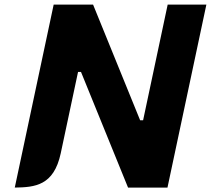

<svg xmlns="http://www.w3.org/2000/svg" viewBox="-20 -838 979 850"><path d="M338.6 -519.5 546.9 -7.5H721.4L893.6 -817.5H722.3L613.5 -305.5H600.4L392.1 -817.5H217.6L45.4 -7.6C135.2 -8.8 218.2 -16.5 248.8 -159L325.5 -519.5Z"/></svg>

Font: Hussar Nova
Style: RgIta
Weight: 700
Foundry: Cannot Into Space Fonts
Version: Version 0.99